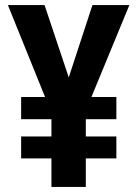

<svg xmlns="http://www.w3.org/2000/svg" viewBox="-20 -734 540 754"><path d="M250 -430 155 -714H11L157 -353H63V-266H182V-198H63V-112H182V0H317V-112H437V-198H317V-266H437V-353H339L488 -714H343Z"/></svg>

Font: Noto Sans Armenian Condensed
Style: Regular
Weight: 400
Width: 3
Designer: Monotype Design Team
Foundry: Monotype Imaging Inc.
Version: Version 2.008